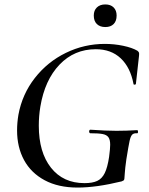

<svg xmlns="http://www.w3.org/2000/svg" viewBox="-20 -834 672 866"><path d="M57 -246Q57 -280 63 -316Q80 -409 137 -482Q194 -555 277 -595.5Q360 -636 453 -636Q495 -636 535.5 -627.5Q576 -619 600 -605Q606 -600 607 -596Q608 -592 607 -582L593 -456Q592 -452 587 -452Q582 -452 582 -456Q568 -530 524.5 -571Q481 -612 412 -612Q315 -612 248.5 -542.5Q182 -473 162 -353Q155 -311 155 -267Q155 -147 210 -77.5Q265 -8 361 -8Q397 -8 418.5 -18Q440 -28 452.5 -53.5Q465 -79 472 -126Q477 -164 477 -181Q477 -204 469 -215Q461 -226 442.5 -229.5Q424 -233 387 -233Q385 -233 383.5 -235.5Q382 -238 382 -241Q382 -244 383.5 -246.5Q385 -249 387 -249Q459 -244 505 -244Q550 -244 599 -247Q602 -247 602.5 -240Q603 -233 599 -233Q583 -234 576 -226.5Q569 -219 564.5 -198.5Q560 -178 550 -116Q544 -73 543 -54.5Q542 -36 541 -28Q540 -22 538 -20.5Q536 -19 529 -16Q415 12 330 12Q243 12 181.5 -21Q120 -54 88.5 -112Q57 -170 57 -246ZM403 -764Q403 -787 417 -800.5Q431 -814 455 -814Q479 -814 492.5 -800.5Q506 -787 506 -764Q506 -739 492.5 -725.5Q479 -712 455 -712Q431 -712 417 -725.5Q403 -739 403 -764Z"/></svg>

Font: Cormorant Garamond SemiBold
Style: Italic
Weight: 600
Italic angle: -10°
Designer: Christian Thalmann (Catharsis Fonts)
Foundry: Catharsis Fonts
Version: Version 4.000